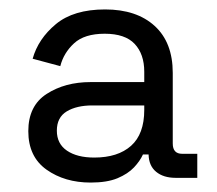

<svg xmlns="http://www.w3.org/2000/svg" viewBox="-20 -727 460 407"><path d="M172.2 -340Q117.2 -340 78.6 -367.4Q40 -394.8 40 -449Q40 -502.8 78.9 -527.9Q117.8 -553 172 -553H285.8V-575Q285.8 -612.2 265.5 -633.9Q245.2 -655.5 202 -655.5Q159 -655.5 137 -635.2Q115 -615 107.8 -586.8L49.2 -602.5Q61 -644.8 98.5 -675.9Q136 -707 202.8 -707Q269.5 -707 307.9 -672Q346.2 -637 346.2 -572.5V-422.8Q346.2 -401 366 -401H398.2V-350H352.5Q326.5 -350 311 -362.8Q295.5 -375.5 295 -399.5H283Q277 -386 264.1 -372.2Q251.2 -358.5 229.1 -349.2Q207 -340 172.2 -340ZM179.8 -393Q229.8 -393 257.8 -417.9Q285.8 -442.8 285.8 -494V-503.5H175.8Q142.5 -503.5 121.5 -490.9Q100.5 -478.2 100.5 -450Q100.5 -422.2 122 -407.6Q143.5 -393 179.8 -393Z"/></svg>

Font: Space Grotesk Variable Light
Style: Regular
Weight: 300
Designer: Florian Karsten
Foundry: Florian Karsten
Version: Version 2.000